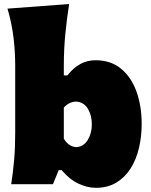

<svg xmlns="http://www.w3.org/2000/svg" viewBox="-20 -899 738 937"><path d="M447.3 17.6Q405.8 17.6 362.1 -3.2Q318.4 -23.9 280.8 -68.8H266.6L238.3 0H34.7Q43.9 -61 49.1 -119.1Q54.2 -177.2 54.2 -250.5V-577.6Q54.2 -647.5 45.9 -716.1Q37.6 -784.7 16.6 -856.9L317.4 -879.4Q306.6 -811.5 299.1 -736.1Q291.5 -660.6 291.5 -577.6V-531.2H309.1Q366.7 -605 445.3 -605Q521 -605 571 -563.5Q621.1 -522 646.2 -451.7Q671.4 -381.3 671.4 -293.9Q671.4 -232.9 658.2 -176.8Q645 -120.6 617.4 -76.9Q589.8 -33.2 547.6 -7.8Q505.4 17.6 447.3 17.6ZM351.1 -180.7Q388.7 -183.1 408.4 -216.3Q428.2 -249.5 428.2 -291.5Q428.2 -336.4 408.7 -368.7Q389.2 -400.9 351.1 -403.3Q316.4 -401.9 291.5 -374V-222.7Q301.3 -205.1 315.9 -194.1Q330.6 -183.1 351.1 -180.7Z"/></svg>

Font: Pinar DS1 Black
Style: Regular
Weight: 900
Designer: Amin Abedi
Version: Version 3.000